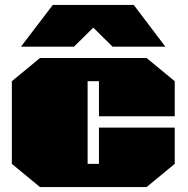

<svg xmlns="http://www.w3.org/2000/svg" viewBox="-20 -758 761 778"><path d="M65 -569 194 -738H522L650 -569H436L358 -646L280 -569ZM142 0 28 -94V-429L142 -523H574L688 -429V-287H381V-429H335V-94H381V-241H688V-94L574 0Z"/></svg>

Font: Tomorrow Black
Style: Regular
Weight: 900
Designer: Tony de Marco, Monica Rizzolli
Foundry: Just in Type
Version: Version 2.002